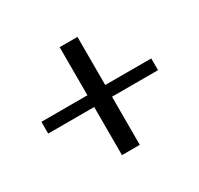

<svg xmlns="http://www.w3.org/2000/svg" viewBox="-126 -724 911 878"><g transform="rotate(-30 330.0 -285.0)"><path d="M283 -254H40V-316H283V-570H377V-316H620V-254H377V0H283Z"/></g></svg>

Font: Fahkwang Medium
Style: Regular
Weight: 500
Version: Version 1.000; ttfautohint (v1.6)